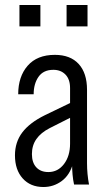

<svg xmlns="http://www.w3.org/2000/svg" viewBox="-20 -740 429 770"><path d="M277 0Q273 -18 271 -39.5Q269 -61 269 -85H261V-387Q261 -422 242.5 -441Q224 -460 194 -460Q154 -460 134.5 -432Q115 -404 115 -362H53Q53 -433 91 -476.5Q129 -520 200 -520Q262 -520 295.5 -483.5Q329 -447 329 -380V-85Q329 -64 331 -42.5Q333 -21 337 0ZM154 10Q102 10 71 -24.5Q40 -59 40 -117Q40 -170 69.5 -209Q99 -248 160 -278L274 -333V-274L179 -226Q144 -208 126 -182.5Q108 -157 108 -122Q108 -88 125.5 -69Q143 -50 174 -50Q212 -50 236.5 -82Q261 -114 261 -164L273 -85Q260 -38 227.5 -14Q195 10 154 10ZM247 -634V-720H331V-634ZM58 -634V-720H142V-634Z"/></svg>

Font: Instrument Sans Condensed
Style: Regular
Weight: 400
Width: 3
Designer: Rodrigo Fuenzalida
Foundry: fragTYPE
Version: Version 1.000;gftools[0.9.28]